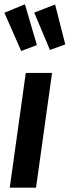

<svg xmlns="http://www.w3.org/2000/svg" viewBox="-26 -865 321 885"><path d="M88.9 -845.2 144 -657.2 71.8 -629.9 -5.9 -806.2ZM228 -844.2 274.9 -660.2 204.1 -634.8 131.8 -807.1ZM213.9 -528.8 140.1 0H19L92.8 -528.8Z"/></svg>

Font: Fira Sans Compressed Medium
Style: Italic
Weight: 500
Width: 3
Italic angle: -8°
Designer: Carrois Corporate & Edenspiekermann AG
Foundry: Carrois Corporate GbR & Edenspiekermann AG
Version: Version 4.203;PS 004.203;hotconv 1.0.88;makeotf.lib2.5.64775